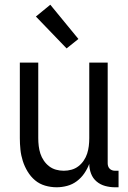

<svg xmlns="http://www.w3.org/2000/svg" viewBox="-20 -785 540 813"><path d="M220 8Q195 8 171 1Q147 -6 128.5 -21.5Q110 -37 97 -58.5Q84 -80 76.5 -103.5Q69 -127 66.5 -151.5Q64 -176 64 -200V-520H142V-200Q142 -183 144 -166.5Q146 -150 151 -134.5Q156 -119 165.5 -105Q175 -91 188 -81Q201 -71 217 -66.5Q233 -62 250 -62Q267 -62 283 -66.5Q299 -71 312 -81Q325 -91 334.5 -105Q344 -119 349 -134.5Q354 -150 356 -166.5Q358 -183 358 -200V-520H436V-93Q436 -87 438 -81Q440 -75 444.5 -70.5Q449 -66 455 -64Q461 -62 467 -62H482V8H467Q446 8 425.5 2.5Q405 -3 389 -16.5Q373 -30 365.5 -50Q358 -70 358 -91Q350 -70 337 -51Q324 -32 305.5 -18Q287 -4 264.5 2Q242 8 220 8ZM262 -580 132 -715 193 -765 312 -620Z"/></svg>

Font: Iosevka Algr
Style: Regular
Weight: 400
Monospace: yes
Designer: Belleve Invis
Foundry: Belleve Invis
Version: Version 26.0.2; ttfautohint (v1.8.3)